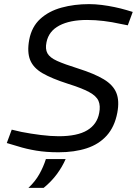

<svg xmlns="http://www.w3.org/2000/svg" viewBox="-20 -730 665 933"><path d="M264 10Q205 10 156.5 2Q108 -6 67 -19L13 -35L37 -100L84 -89Q130 -80 178.5 -74Q227 -68 265 -68Q356 -68 404 -97Q452 -126 462 -181Q469 -216 458.5 -240Q448 -264 412.5 -283Q377 -302 310 -323Q232 -348 187 -374Q142 -400 126.5 -438.5Q111 -477 122 -537Q134 -600 175.5 -638Q217 -676 279 -693Q341 -710 413 -710Q442 -710 474 -706Q506 -702 537 -695.5Q568 -689 595 -681L625 -672L601 -607L565 -614Q525 -623 484 -628Q443 -633 403 -633Q320 -633 268.5 -606Q217 -579 206 -525Q199 -492 210.5 -471Q222 -450 257.5 -434Q293 -418 360 -397Q439 -372 484.5 -344.5Q530 -317 545.5 -278.5Q561 -240 550 -182Q537 -114 499 -71.5Q461 -29 401.5 -9.5Q342 10 264 10ZM118 183Q151 152 171 116.5Q191 81 203 43H299Q283 80 256.5 116Q230 152 192 183Z"/></svg>

Font: REM Light
Style: Italic
Weight: 300
Italic angle: -11°
Designer: Octavio Pardo
Foundry: Ashler Design
Version: Version 1.005;gftools[0.9.28]